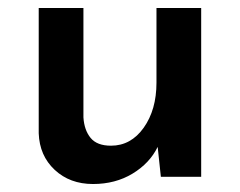

<svg xmlns="http://www.w3.org/2000/svg" viewBox="-20 -443 602 481"><path d="M213 18Q155 18 117 -17.5Q79 -53 77 -109V-423H189V-149Q191 -117 207 -97.5Q223 -78 258 -78Q308 -78 340 -123Q372 -168 372 -236V-423H484V0H383L375 -75Q355 -34 312 -8Q269 18 213 18Z"/></svg>

Font: Synthetic SemiBold
Style: Regular
Weight: 600
Designer: Santiago Orozco
Foundry: Typemade
Version: Version 2.000; ttfautohint (v1.8.4.7-5d5b)